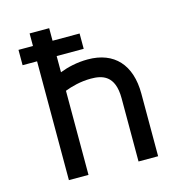

<svg xmlns="http://www.w3.org/2000/svg" viewBox="-103 -780 813 871"><g transform="rotate(-15 303.0 -344.5)"><path d="M338 -507C287 -507 242 -496 206 -482V-558H333V-630H206V-689H114V-630H46V-558H114V0H206V-395C237 -407 281 -419 329 -419C381 -419 441 -406 441 -297V0H533V-294C533 -430 462 -507 338 -507Z"/></g></svg>

Font: Maven Pro
Style: Medium
Weight: 500
Designer: Joe Prince
Foundry: Joe Prince
Version: Version 1.003